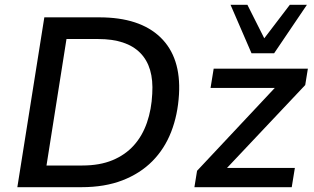

<svg xmlns="http://www.w3.org/2000/svg" viewBox="-20 -777 1305 797"><path d="M52 0 164 -705H392Q560 -705 646 -622Q732 -539 723 -385Q718 -300 690.5 -229.5Q663 -159 612.5 -108Q562 -57 488.5 -28.5Q415 0 318 0ZM173 -90H322Q394 -90 447 -112Q500 -134 535.5 -173.5Q571 -213 590 -268Q609 -323 612 -388Q619 -500 562 -557.5Q505 -615 388 -615H256ZM787 0 798 -68 1145 -438 1146 -412H854L867 -492H1258L1247 -424L896 -52L895 -80H1204L1191 0ZM1024 -556 937 -757H1007L1077 -618L1183 -757H1254L1118 -556Z"/></svg>

Font: Nunito Sans 10pt SemiBold
Style: Italic
Weight: 600
Italic angle: -9°
Designer: Vernon Adams
Foundry: Vernon Adams
Version: Version 3.101;gftools[0.9.27]